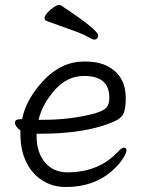

<svg xmlns="http://www.w3.org/2000/svg" viewBox="-20 -733 583 771"><path d="M244 18Q193 18 151.5 -7.5Q110 -33 86 -81Q62 -129 62 -195V-209Q40 -226 40 -240Q40 -254 59 -254L69 -255Q84 -334 155 -410Q226 -486 319 -486Q381 -486 418 -464Q485 -425 485 -340Q485 -306 479.5 -286Q474 -266 454 -253.5Q434 -241 389 -227Q289 -196 140 -196H127V-186Q127 -121 160.5 -81Q194 -41 251 -41Q377 -41 455 -125Q468 -140 478 -140Q488 -140 488 -129.5Q488 -119 473.5 -96Q459 -73 429 -46Q356 18 244 18ZM135 -252H155Q267 -252 362 -278Q398 -289 408.5 -302Q419 -315 419 -341Q419 -428 318 -428Q249 -428 199 -370.5Q149 -313 135 -252ZM357 -574Q352 -574 332 -585.5Q312 -597 264 -614Q216 -631 166 -649Q159 -652 159 -660.5Q159 -669 170 -681.5Q181 -694 195 -703.5Q209 -713 215.5 -713Q222 -713 224 -712Q374 -613 374 -591Q374 -574 357 -574Z"/></svg>

Font: LXGW WenKai TC
Style: Regular
Weight: 400
Designer: LXGW / Fontworks Inc.
Foundry: LXGW / Fontworks Inc.
Version: Version 1.330